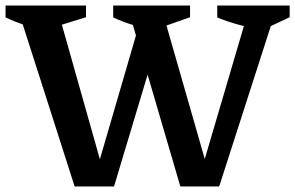

<svg xmlns="http://www.w3.org/2000/svg" viewBox="-22 -672 1064 692"><path d="M247 0 60 -584Q28 -595 -2 -609V-652H288V-610L201 -583L338 -98L468 -544L457 -582Q421 -593 386 -609V-652H663V-610L578 -580L716 -99L857 -578Q808 -590 761 -609V-652H1022V-610L954 -578L768 0H628L510 -403L389 0Z"/></svg>

Font: Piazzolla SemiBold
Style: Regular
Weight: 600
Designer: Juan Pablo del Peral
Foundry: Huerta Tipografica
Version: Version 1.330